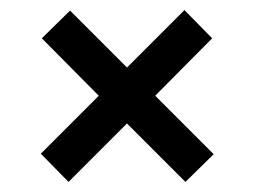

<svg xmlns="http://www.w3.org/2000/svg" viewBox="-20 -463 504 381"><path d="M404 -157 348 -102 232 -218 116 -102 61 -158 176 -273 63 -387 119 -442 232 -329 346 -443 401 -387 288 -273Z"/></svg>

Font: IngvarSans
Style: Regular
Weight: 500
Version: Version 3.000